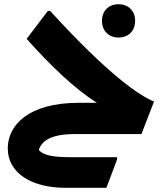

<svg xmlns="http://www.w3.org/2000/svg" viewBox="-20 -639 782 915"><path d="M545 -460C589 -460 624 -489 624 -540C624 -590 589 -619 545 -619C501 -619 466 -590 466 -540C466 -489 501 -460 545 -460ZM334 0H654L714 -155C645 -183 497 -282 219 -587H208L107 -454C222 -324 341 -212 442 -149H354C117 -149 17 -43 17 68C17 185 129 256 292 256H487L538 121V110H312C234 110 186 101 165 76C177 35 220 0 334 0Z"/></svg>

Font: Kufam Arabic Latin Roman Bold
Style: Regular
Weight: 700
Designer: Wael Morcos & Artur Schmal
Version: Version 1.200;PS 001.200;hotconv 1.0.88;makeotf.lib2.5.64775